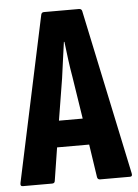

<svg xmlns="http://www.w3.org/2000/svg" viewBox="-49 -694 527 733"><g transform="rotate(-5 214.0 -327.5)"><path d="M9 0Q-2 0 1 -13L136 -646Q138 -655 147 -655H281Q291 -655 293 -646L427 -13Q430 0 420 0H305Q296 0 294 -9L275 -136H152L132 -9Q131 0 121 0ZM194 -397 168 -237H259L234 -398Q228 -432 223.5 -466.5Q219 -501 215 -535H213Q208 -501 203.5 -466.5Q199 -432 194 -397Z"/></g></svg>

Font: Sofia Sans Extra Condensed ExtraBold
Style: Regular
Weight: 800
Designer: Botio Nikoltchev, Ani Petrova
Foundry: lettersoup
Version: Version 4.101; ttfautohint (v1.8.4.7-5d5b)